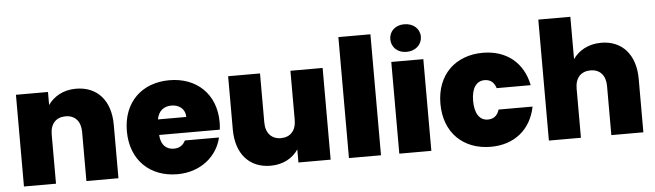

<svg xmlns="http://www.w3.org/2000/svg" viewBox="-49 -973 3994 1170"><g transform="rotate(-5 1948.5 -388.0)"><path d="M438 0H634V-327C634 -475 554 -566 423 -566C343 -566 285 -529 252 -481V-561H56V0H252V-301C252 -366 287 -404 346 -404C402 -404 438 -366 438 -301Z M994 -413C1039 -413 1078 -387 1078 -336H905C914 -387 947 -413 994 -413ZM1057 -194C1046 -171 1026 -150 987 -150C943 -150 908 -176 904 -241H1275C1277 -256 1278 -271 1278 -287C1278 -460 1160 -568 995 -568C827 -568 710 -459 710 -281C710 -102 829 7 995 7C1135 7 1239 -78 1266 -194Z M1932 -561H1735V-260C1735 -195 1699 -157 1642 -157C1586 -157 1549 -195 1549 -260V-561H1354V-235C1354 -87 1434 5 1565 5C1645 5 1703 -32 1735 -80V0H1932Z M2044 0H2240V-740H2044Z M2352 0H2548V-561H2352ZM2450 -614C2506 -614 2545 -651 2545 -699C2545 -747 2506 -783 2450 -783C2395 -783 2358 -747 2358 -699C2358 -651 2395 -614 2450 -614Z M2628 -281C2628 -102 2745 7 2912 7C3055 7 3158 -75 3186 -215H2978C2967 -178 2943 -160 2908 -160C2860 -160 2828 -200 2828 -281C2828 -361 2860 -401 2908 -401C2945 -401 2967 -381 2978 -346H3186C3158 -487 3055 -568 2912 -568C2745 -568 2628 -459 2628 -281Z M3267 0H3463V-301C3463 -366 3498 -404 3557 -404C3613 -404 3649 -366 3649 -301V0H3845V-327C3845 -475 3764 -566 3636 -566C3555 -566 3496 -529 3463 -481V-740H3267Z"/></g></svg>

Font: SVN-Poppins ExtraBold
Style: Regular
Weight: 800
Designer: Ninad Kale (Devanagari), Jonny Pinhorn (Latin)
Foundry: Indian Type Foundry
Version: Version 3.002 2017; ttfautohint (v1.8.3)